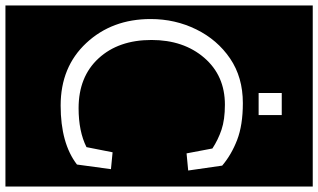

<svg xmlns="http://www.w3.org/2000/svg" viewBox="-264 -705 1170 706"><g transform="rotate(90 321.0 -352.0)"><path d="M-12 213V-917H654V213ZM310 -803V-718H391V-803ZM573 -50 590 -175 528 -181 509 -85Q451 -56 366 -56Q250 -56 182.5 -129.5Q115 -203 115 -324Q115 -442 180.5 -518Q246 -594 353 -594Q408 -594 445 -581.5Q482 -569 514 -548L532 -453L595 -459L577 -584Q537 -618 482.5 -639Q428 -660 347 -660Q252 -660 183 -613Q114 -566 76 -488.5Q38 -411 38 -321Q38 -179 126 -84.5Q214 10 356 10Q495 10 573 -50Z"/></g></svg>

Font: Zilla Slab Highlight
Style: Regular
Weight: 400
Designer: Typotheque Type Foundry
Foundry: Typotheque type foundry
Version: Version 1.1; 2017; ttfautohint (v1.6)